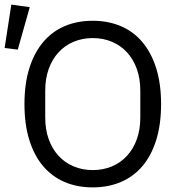

<svg xmlns="http://www.w3.org/2000/svg" viewBox="-44 -800 776 832"><path d="M0 0ZM358 12Q290 12 235.5 -11.5Q181 -35 142.5 -80.5Q104 -126 83 -193.5Q62 -261 62 -349Q62 -437 83 -504Q104 -571 142.5 -617Q181 -663 235.5 -686.5Q290 -710 358 -710Q425 -710 480 -686.5Q535 -663 573.5 -617Q612 -571 633 -504Q654 -437 654 -349Q654 -261 633 -193.5Q612 -126 573.5 -80.5Q535 -35 480 -11.5Q425 12 358 12ZM358 -63Q403 -63 441 -79Q479 -95 506.5 -125Q534 -155 549 -197Q564 -239 564 -291V-407Q564 -459 549 -501Q534 -543 506.5 -573Q479 -603 441 -619Q403 -635 358 -635Q313 -635 275 -619Q237 -603 209.5 -573Q182 -543 167 -501Q152 -459 152 -407V-291Q152 -239 167 -197Q182 -155 209.5 -125Q237 -95 275 -79Q313 -63 358 -63ZM33 -585 -24 -592 5 -780 85 -769Z"/></svg>

Font: Aneliza
Style: Regular
Weight: 400
Designer: Mike Abbink, Paul van der Laan, Pieter van Rosmalen
Foundry: Bold Monday
Version: Version 3.001;September 8, 2019;FontCreator 11.5.0.2425 64-b